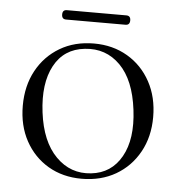

<svg xmlns="http://www.w3.org/2000/svg" viewBox="-46 -608 617 663"><g transform="rotate(5 262.5 -277.0)"><path d="M263.5 -458.5Q328.5 -458.5 379.5 -428.5Q430.5 -398.5 459.5 -345.2Q488.5 -292 488.5 -223Q488.5 -154.5 459.2 -101.8Q430 -49 378.8 -19.2Q327.5 10.5 260.5 10.5Q195 10.5 144.5 -19.2Q94 -49 65.2 -101.8Q36.5 -154.5 36.5 -223.5Q36.5 -292 65.2 -345Q94 -398 145 -428.2Q196 -458.5 263.5 -458.5ZM292 -11Q361.5 -18.5 396.2 -80Q431 -141.5 418.5 -242Q406 -344.5 355.8 -395Q305.5 -445.5 233 -437.5Q161 -430 127.5 -367.8Q94 -305.5 106.5 -206Q119 -106 170 -54.5Q221 -3 292 -11ZM144.5 -549Q144.5 -565 159.5 -565H365.5Q380.5 -565 380.5 -549Q380.5 -532.5 365.5 -532.5H159.5Q144.5 -532.5 144.5 -549Z"/></g></svg>

Font: Fraunces 72pt S000 Light
Style: Regular
Weight: 300
Version: Version 1.000; ttfautohint (v1.8.3)